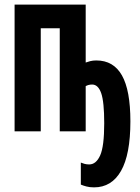

<svg xmlns="http://www.w3.org/2000/svg" viewBox="-20 -567 603 829"><path d="M386 242Q367 242 352.5 238Q338 234 329 230V135Q336 138 345 140.5Q354 143 365 143Q395 143 412.5 104Q430 65 430 -35Q430 -127 417 -164.5Q404 -202 378 -202Q369 -202 362 -200Q355 -198 350 -195V0H238V-445H156V0H43V-547H350V-297Q358 -300 369.5 -303Q381 -306 396 -306Q470 -306 506.5 -241.5Q543 -177 543 -43Q543 100 502.5 171Q462 242 386 242Z"/></svg>

Font: Noto Sans Mono SemiCondensed
Style: Bold
Weight: 700
Width: 4
Designer: Monotype Design Team
Foundry: Monotype Imaging Inc.
Version: Version 2.014